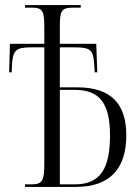

<svg xmlns="http://www.w3.org/2000/svg" viewBox="-20 -734 547 754"><path d="M78 0H278C417 0 476 -77 476 -203C476 -322 420 -391 284 -391H215V-548H275C336 -548 347 -537 350 -480L352 -450H362L358 -562H215V-630C215 -692 221 -704 268 -704H297V-714H78V-704H103C147 -704 154 -693 154 -627V-562H19L16 -450H26L27 -480C31 -537 42 -548 103 -548H154V-93C154 -23 147 -10 102 -10H78ZM274 -10H215V-381H274C371 -381 412 -329 412 -202C412 -72 374 -10 274 -10Z"/></svg>

Font: Noto Serif Display ExtraCondensed Light
Style: Regular
Weight: 300
Width: 2
Designer: Monotype Design Team
Foundry: Monotype Imaging Inc.
Version: Version 2.009